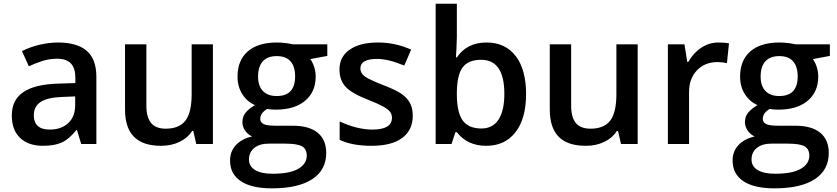

<svg xmlns="http://www.w3.org/2000/svg" viewBox="-20 -780 4533 1040"><path d="M419.9 0 397 -75.2H393.1Q354 -25.9 314.5 -8.1Q274.9 9.8 212.9 9.8Q133.3 9.8 88.6 -33.2Q43.9 -76.2 43.9 -154.8Q43.9 -238.3 106 -280.8Q168 -323.2 294.9 -327.1L388.2 -330.1V-358.9Q388.2 -410.6 364 -436.3Q339.8 -461.9 289.1 -461.9Q247.6 -461.9 209.5 -449.7Q171.4 -437.5 136.2 -420.9L99.1 -502.9Q143.1 -525.9 195.3 -537.8Q247.6 -549.8 293.9 -549.8Q397 -549.8 449.5 -504.9Q502 -460 502 -363.8V0ZM249 -78.1Q311.5 -78.1 349.4 -113Q387.2 -147.9 387.2 -210.9V-257.8L317.9 -254.9Q236.8 -252 200 -227.8Q163.1 -203.6 163.1 -153.8Q163.1 -117.7 184.6 -97.9Q206.1 -78.1 249 -78.1Z M1043 0 1026.9 -70.8H1021Q997.1 -33.2 952.9 -11.7Q908.7 9.8 852.1 9.8Q753.9 9.8 705.6 -39.1Q657.2 -87.9 657.2 -187V-540H772.9V-207Q772.9 -145 798.3 -114Q823.7 -83 877.9 -83Q950.2 -83 984.1 -126.2Q1018.1 -169.4 1018.1 -271V-540H1133.3V0Z M1752.9 -540V-477.1L1660.6 -460Q1673.3 -442.9 1681.6 -418Q1689.9 -393.1 1689.9 -365.2Q1689.9 -281.7 1632.3 -233.9Q1574.7 -186 1473.6 -186Q1447.8 -186 1426.8 -189.9Q1389.6 -167 1389.6 -136.2Q1389.6 -117.7 1407 -108.4Q1424.3 -99.1 1470.7 -99.1H1564.9Q1654.3 -99.1 1700.7 -61Q1747.1 -22.9 1747.1 48.8Q1747.1 140.6 1671.4 190.4Q1595.7 240.2 1452.6 240.2Q1342.3 240.2 1284.2 201.2Q1226.1 162.1 1226.1 89.8Q1226.1 40 1257.6 6.1Q1289.1 -27.8 1345.7 -41Q1322.8 -50.8 1307.9 -72.5Q1293 -94.2 1293 -118.2Q1293 -148.4 1310.1 -169.4Q1327.1 -190.4 1360.8 -210.9Q1318.8 -229 1292.7 -269.8Q1266.6 -310.5 1266.6 -365.2Q1266.6 -453.1 1322 -501.5Q1377.4 -549.8 1480 -549.8Q1502.9 -549.8 1528.1 -546.6Q1553.2 -543.5 1565.9 -540ZM1328.6 84Q1328.6 121.1 1362.1 141.1Q1395.5 161.1 1456.1 161.1Q1549.8 161.1 1595.7 134.3Q1641.6 107.4 1641.6 63Q1641.6 27.8 1616.5 12.9Q1591.3 -2 1522.9 -2H1436Q1386.7 -2 1357.7 21.2Q1328.6 44.4 1328.6 84ZM1377.9 -365.2Q1377.9 -314.5 1404.1 -287.1Q1430.2 -259.8 1479 -259.8Q1578.6 -259.8 1578.6 -366.2Q1578.6 -418.9 1554 -447.5Q1529.3 -476.1 1479 -476.1Q1429.2 -476.1 1403.6 -447.8Q1377.9 -419.4 1377.9 -365.2Z M2215.8 -153.8Q2215.8 -74.7 2158.2 -32.5Q2100.6 9.8 1993.2 9.8Q1885.3 9.8 1819.8 -22.9V-122.1Q1915 -78.1 1997.1 -78.1Q2103 -78.1 2103 -142.1Q2103 -162.6 2091.3 -176.3Q2079.6 -189.9 2052.7 -204.6Q2025.9 -219.2 1978 -237.8Q1884.8 -273.9 1851.8 -310.1Q1818.8 -346.2 1818.8 -403.8Q1818.8 -473.1 1874.8 -511.5Q1930.7 -549.8 2026.9 -549.8Q2122.1 -549.8 2207 -511.2L2169.9 -424.8Q2082.5 -460.9 2022.9 -460.9Q1932.1 -460.9 1932.1 -409.2Q1932.1 -383.8 1955.8 -366.2Q1979.5 -348.6 2059.1 -317.9Q2126 -292 2156.2 -270.5Q2186.5 -249 2201.2 -220.9Q2215.8 -192.9 2215.8 -153.8Z M2615.7 -549.8Q2716.8 -549.8 2773.2 -476.6Q2829.6 -403.3 2829.6 -271Q2829.6 -138.2 2772.5 -64.2Q2715.3 9.8 2613.8 9.8Q2511.2 9.8 2454.6 -64H2446.8L2425.8 0H2339.8V-759.8H2454.6V-579.1Q2454.6 -559.1 2452.6 -519.5Q2450.7 -480 2449.7 -469.2H2454.6Q2509.3 -549.8 2615.7 -549.8ZM2585.9 -456.1Q2516.6 -456.1 2486.1 -415.3Q2455.6 -374.5 2454.6 -278.8V-271Q2454.6 -172.4 2485.8 -128.2Q2517.1 -84 2587.9 -84Q2648.9 -84 2680.4 -132.3Q2711.9 -180.7 2711.9 -272Q2711.9 -456.1 2585.9 -456.1Z M3343.8 0 3327.6 -70.8H3321.8Q3297.9 -33.2 3253.7 -11.7Q3209.5 9.8 3152.8 9.8Q3054.7 9.8 3006.3 -39.1Q2958 -87.9 2958 -187V-540H3073.7V-207Q3073.7 -145 3099.1 -114Q3124.5 -83 3178.7 -83Q3251 -83 3284.9 -126.2Q3318.8 -169.4 3318.8 -271V-540H3434.1V0Z M3871.6 -549.8Q3906.2 -549.8 3928.7 -544.9L3917.5 -438Q3893.1 -443.8 3866.7 -443.8Q3797.9 -443.8 3755.1 -398.9Q3712.4 -354 3712.4 -282.2V0H3597.7V-540H3687.5L3702.6 -444.8H3708.5Q3735.4 -493.2 3778.6 -521.5Q3821.8 -549.8 3871.6 -549.8Z M4475.1 -540V-477.1L4382.8 -460Q4395.5 -442.9 4403.8 -418Q4412.1 -393.1 4412.1 -365.2Q4412.1 -281.7 4354.5 -233.9Q4296.9 -186 4195.8 -186Q4169.9 -186 4148.9 -189.9Q4111.8 -167 4111.8 -136.2Q4111.8 -117.7 4129.2 -108.4Q4146.5 -99.1 4192.9 -99.1H4287.1Q4376.5 -99.1 4422.9 -61Q4469.2 -22.9 4469.2 48.8Q4469.2 140.6 4393.6 190.4Q4317.9 240.2 4174.8 240.2Q4064.5 240.2 4006.3 201.2Q3948.2 162.1 3948.2 89.8Q3948.2 40 3979.7 6.1Q4011.2 -27.8 4067.9 -41Q4044.9 -50.8 4030 -72.5Q4015.1 -94.2 4015.1 -118.2Q4015.1 -148.4 4032.2 -169.4Q4049.3 -190.4 4083 -210.9Q4041 -229 4014.9 -269.8Q3988.8 -310.5 3988.8 -365.2Q3988.8 -453.1 4044.2 -501.5Q4099.6 -549.8 4202.1 -549.8Q4225.1 -549.8 4250.2 -546.6Q4275.4 -543.5 4288.1 -540ZM4050.8 84Q4050.8 121.1 4084.2 141.1Q4117.7 161.1 4178.2 161.1Q4272 161.1 4317.9 134.3Q4363.8 107.4 4363.8 63Q4363.8 27.8 4338.6 12.9Q4313.5 -2 4245.1 -2H4158.2Q4108.9 -2 4079.8 21.2Q4050.8 44.4 4050.8 84ZM4100.1 -365.2Q4100.1 -314.5 4126.2 -287.1Q4152.3 -259.8 4201.2 -259.8Q4300.8 -259.8 4300.8 -366.2Q4300.8 -418.9 4276.1 -447.5Q4251.5 -476.1 4201.2 -476.1Q4151.4 -476.1 4125.7 -447.8Q4100.1 -419.4 4100.1 -365.2Z"/></svg>

Font: f1_46894          
Style: Regular
Weight: 600
Foundry: Ascender Corporation
Version: Version 1.10